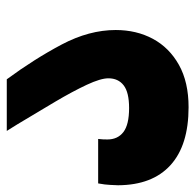

<svg xmlns="http://www.w3.org/2000/svg" viewBox="-55 -546 571 561"><g transform="rotate(-90 230.5 -265.5)"><path d="M197.8 0Q86.4 0 28.3 -53Q-29.8 -106 -30.3 -206.1Q-29.8 -214.4 -29.3 -228.8Q-28.8 -243.2 -24.9 -264.2H105Q104 -257.3 103.8 -250.5Q103.5 -243.7 103.5 -237.3Q103.5 -207 125.2 -190.4Q147 -173.8 195.3 -173.8Q241.2 -173.8 261.7 -189.7Q282.2 -205.6 282.2 -234.4Q282.2 -256.8 263.2 -297.6Q244.1 -338.4 213.4 -390.4Q182.6 -442.4 147.9 -500Q143.1 -507.8 138.2 -515.6Q133.3 -523.4 128.4 -531.2H279.3Q338.9 -450.2 381.1 -370.4Q423.3 -290.5 423.3 -212.9Q423.3 -152.3 397.5 -104.2Q371.6 -56.2 321.3 -28.1Q271 0 197.8 0Z"/></g></svg>

Font: Inter Display Extra Bold
Style: Italic
Weight: 800
Italic angle: -9.39999°
Designer: Rasmus Andersson
Foundry: rsms
Version: Version 4.000;git-4fc901f